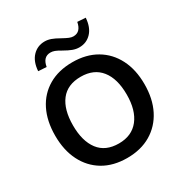

<svg xmlns="http://www.w3.org/2000/svg" viewBox="-209 -1089 1205 1260"><g transform="rotate(-30 393.5 -459.0)"><path d="M55 -353Q55 -464 95.5 -545Q136 -626 212 -670.5Q288 -715 393 -715Q497 -715 573 -670.5Q649 -626 690.5 -545Q732 -464 732 -354Q732 -243 690.5 -161.5Q649 -80 573 -35Q497 10 393 10Q288 10 212.5 -35Q137 -80 96 -161.5Q55 -243 55 -353ZM190 -353Q190 -234 241 -167Q292 -100 393 -100Q491 -100 544 -167Q597 -234 597 -353Q597 -473 544.5 -539Q492 -605 393 -605Q292 -605 241 -539Q190 -473 190 -353ZM232 -772 170 -776Q175 -847 212 -885.5Q249 -924 304 -924Q327 -924 351 -915.5Q375 -907 408 -888Q437 -872 454 -865Q471 -858 485 -858Q514 -858 531 -876Q548 -894 554 -928L616 -924Q611 -853 574.5 -814.5Q538 -776 483 -776Q459 -776 434.5 -785Q410 -794 375 -814Q348 -830 332 -836Q316 -842 301 -842Q272 -842 255 -824.5Q238 -807 232 -772Z"/></g></svg>

Font: Mulish ExtraLight
Style: Bold
Weight: 700
Version: Version 3.603